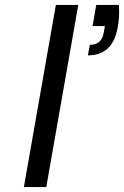

<svg xmlns="http://www.w3.org/2000/svg" viewBox="-20 -760 504 780"><path d="M298 -740 168 0H77L207 -740ZM463 -740Q464 -727 464 -714Q464 -680 458 -648Q438 -535 337 -535L345 -578Q370 -578 384 -591Q398 -604 402 -631L406 -654H356L371 -740Z"/></svg>

Font: Fz Poppins
Style: Italic
Weight: 400
Italic angle: -10°
Designer: Ninad Kale (Devanagari), Jonny Pinhorn (Latin)
Foundry: Indian Type Foundry
Version: Vit hóa bi Vntype.Com & FontZin.Com